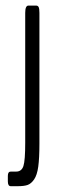

<svg xmlns="http://www.w3.org/2000/svg" viewBox="-20 -511 207 680"><path d="M18.1 148.4Q7.8 148.4 7.8 131.3V111.8Q7.8 96.7 18.1 96.7H37.1Q56.6 96.7 63 76.9Q69.3 57.1 69.3 -5.4V-465.3Q69.3 -491.2 80.6 -491.2H107.9Q114.3 -491.2 116.9 -485.8Q119.6 -480.5 119.6 -465.3V-1.5Q119.6 48.8 115.5 79.1Q111.3 109.4 100.8 124.5Q90.3 139.6 77.9 144Q65.4 148.4 43.9 148.4Z"/></svg>

Font: BenchNine Light
Style: Regular
Weight: 300
Version: Version 1 ; ttfautohint (v0.92.18-e454-dirty) -l 8 -r 50 -G 